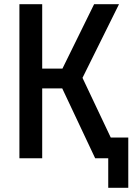

<svg xmlns="http://www.w3.org/2000/svg" viewBox="-20 -750 640 910"><path d="M371 -381 544 -730H426L276 -425H180V-730H72V0H180V-331H275L431 0H493V140H588V-98H505Z"/></svg>

Font: Tekne LDO SemiBold
Style: Regular
Weight: 600
Monospace: yes
Designer: Alessio Laiso, Mario Rullo, Paolo Rosset
Foundry: Alessio Laiso
Version: Version 1.000;hotconv 1.0.109;makeotfexe 2.5.65596